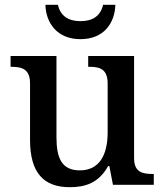

<svg xmlns="http://www.w3.org/2000/svg" viewBox="-20 -769 684 799"><path d="M315 -606C413 -606 458 -674 460 -749H409C398 -701 364 -681 315 -681C266 -681 232 -701 221 -749H169C171 -674 217 -606 315 -606ZM270 10C336 10 391 -8 430 -78H435L450 0H620V-45H616C573 -45 538 -52 538 -111V-536H347V-491H351C394 -491 428 -483 428 -421V-219C428 -123 393 -60 312 -60C237 -60 215 -111 215 -198V-536H24V-491H27C72 -491 105 -481 105 -422V-186C105 -50 162 10 270 10Z"/></svg>

Font: Noto Serif Ethiopic Medium
Style: Regular
Weight: 500
Designer: Monotype Design Team
Foundry: Monotype Imaging Inc.
Version: Version 2.102